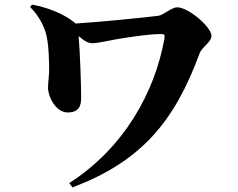

<svg xmlns="http://www.w3.org/2000/svg" viewBox="-20 -757 1040 840"><path d="M276 -265C326 -265 335 -295 335 -329C335 -387 330 -532 324 -599C349 -578 364 -568 385 -568C412 -568 469 -583 524 -591C579 -599 637 -608 685 -608C700 -608 702 -605 699 -586C657 -354 524 -111 283 44L297 63C595 -50 742 -221 853 -523C864 -553 905 -571 905 -601C905 -638 805 -725 755 -725C731 -725 695 -691 673 -688C629 -682 412 -660 310 -654L307 -658C256 -698 192 -723 120 -737L112 -726C150 -689 177 -637 185 -594C194 -547 194 -497 195 -463C196 -429 190 -396 190 -374C190 -334 224 -265 276 -265Z"/></svg>

Font: GenKiMin2 TW H
Style: Regular
Weight: 900
Version: Version 2.100;PS 2.1;hotconv 16.6.51;makeotf.lib2.5.65220 DE